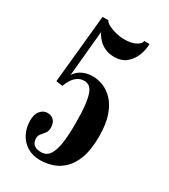

<svg xmlns="http://www.w3.org/2000/svg" viewBox="-177 -784 773 880"><g transform="rotate(30 209.0 -344.0)"><path d="M180.5 12Q140 12 110.8 -6.2Q81.5 -24.5 66 -55.2Q50.5 -86 50.5 -123.5Q50.5 -157.5 66 -175.2Q81.5 -193 102.5 -193Q123 -193 136.2 -180.2Q149.5 -167.5 149.5 -139.5Q149.5 -123.5 141 -112.2Q132.5 -101 123.5 -90.8Q114.5 -80.5 114.5 -65.5Q114.5 -54 119.2 -44.2Q124 -34.5 135 -28.2Q146 -22 165.5 -22Q195 -22 210.5 -46Q226 -70 231.8 -113.2Q237.5 -156.5 237.5 -213.5Q237.5 -276.5 232.8 -314.5Q228 -352.5 219.5 -372Q211 -391.5 199.8 -398Q188.5 -404.5 175.5 -404.5Q154 -404.5 139 -393.5Q124 -382.5 114.2 -366.2Q104.5 -350 99 -334L64.5 -339L100.5 -700H131.5Q135 -690 152.2 -681Q169.5 -672 192.5 -666.2Q215.5 -660.5 236.5 -660.5Q275.5 -660.5 298.2 -673Q321 -685.5 321 -700H349Q349 -669.5 337 -638.8Q325 -608 300.5 -587.8Q276 -567.5 238 -567.5Q210.5 -567.5 190 -576.8Q169.5 -586 156.8 -598.8Q144 -611.5 137.2 -622.5Q130.5 -633.5 129.5 -637.5L106.5 -394.5Q111 -404.5 122.8 -415.5Q134.5 -426.5 154 -434.2Q173.5 -442 200 -442Q227 -442 255 -430.8Q283 -419.5 307.2 -393.8Q331.5 -368 346.2 -324.8Q361 -281.5 361 -217Q361 -146 344 -101Q327 -56 300 -31.5Q273 -7 241.5 2.5Q210 12 180.5 12Z"/></g></svg>

Font: Imbue 24pt
Style: Bold
Weight: 700
Designer: Tyler Finck
Foundry: Etcetera Type Company
Version: Version 1.102